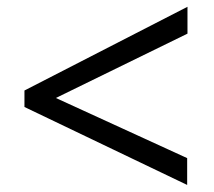

<svg xmlns="http://www.w3.org/2000/svg" viewBox="-20 -603 614 552"><path d="M518.1 -71.3 50.3 -295.4V-342.8L519 -583.5V-506.3L140.6 -321.3L518.1 -148.4Z"/></svg>

Font: Oxygen
Style: Regular
Weight: 400
Designer: Vernon Adams
Foundry: Vernon Adams
Version: Version Release 0.2.3 webfont; ttfautohint (v0.93.3-1d66) -l